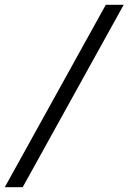

<svg xmlns="http://www.w3.org/2000/svg" viewBox="-47 -691 558 804"><path d="M-27 93 396 -671H471L48 93Z"/></svg>

Font: Khartiya
Style: Bold
Weight: 700
Version: Version 1.0.2